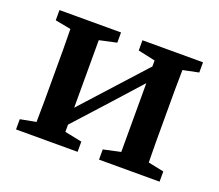

<svg xmlns="http://www.w3.org/2000/svg" viewBox="-88 -601 826 724"><g transform="rotate(20 325.0 -239.5)"><path d="M370 -438V-479H613V-438L550 -425Q549 -388 549 -345Q549 -302 549 -269V-210Q549 -177 549 -134Q549 -91 550 -54L613 -41V0H370V-41L439 -56V-332L341 -223L215 -84V-55L284 -41V0H37V-41L100 -53Q101 -91 101 -134Q101 -177 101 -210V-269Q101 -302 101 -345.5Q101 -389 100 -426L37 -438V-479H284V-438L215 -423V-152L439 -399V-423Z"/></g></svg>

Font: Source Serif 4 Semibold
Style: Regular
Weight: 600
Designer: Frank Grießhammer
Foundry: Adobe
Version: Version 4.005;hotconv 1.1.0;makeotfexe 2.6.0